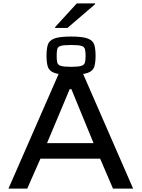

<svg xmlns="http://www.w3.org/2000/svg" viewBox="-20 -1115 837 1135"><path d="M30 0 331 -688H467L767 0H648L572 -177H219L141 0ZM258 -269H533L402 -588H392ZM400 -673Q331 -673 300.5 -684.5Q270 -696 262.5 -721Q255 -746 255 -785Q255 -825 262.5 -850Q270 -875 300.5 -887Q331 -899 400 -899Q469 -899 499.5 -887Q530 -875 537.5 -850Q545 -825 545 -785Q545 -746 537.5 -721Q530 -696 499.5 -684.5Q469 -673 400 -673ZM400 -720Q442 -720 460 -725.5Q478 -731 482 -745Q486 -759 486 -785Q486 -811 482 -825Q478 -839 460.5 -844Q443 -849 400 -849Q358 -849 340 -844Q322 -839 318.5 -825Q315 -811 315 -785Q315 -760 318.5 -745.5Q322 -731 340 -725.5Q358 -720 400 -720ZM306 -950V-955L434 -1095H542V-1090L379 -950Z"/></svg>

Font: Saira Expanded Medium
Style: Regular
Weight: 500
Width: 7
Designer: Hector Gatti with collaboration of the Omnibus-Type team
Foundry: Omnibus-Type
Version: Version 1.100; ttfautohint (v1.8.3)